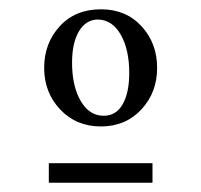

<svg xmlns="http://www.w3.org/2000/svg" viewBox="-20 -689 433 413"><path d="M197 -417Q144 -417 109.5 -453.5Q75 -490 75 -543Q75 -596 108.5 -632.5Q142 -669 197 -669Q251 -669 284.5 -632.5Q318 -596 318 -543Q318 -490 284 -453.5Q250 -417 197 -417ZM203 -440Q230 -440 244 -465Q258 -490 258 -532Q258 -582 240 -614Q222 -646 191 -647Q165 -647 150 -622Q135 -597 135 -554Q135 -504 153.5 -472Q172 -440 203 -440ZM85 -296V-338H308V-296Z"/></svg>

Font: Spectral SC Light
Style: Regular
Weight: 300
Designer: Jean-Baptiste Levee
Foundry: Production Type
Version: Version 2.001